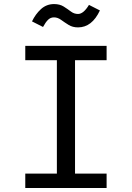

<svg xmlns="http://www.w3.org/2000/svg" viewBox="-20 -934 655 954"><path d="M509.7 -706.2V-634.9H352.8V-71.3H509.7V0H105.6V-71.3H262.6V-634.9H105.6V-706.2ZM367.7 -797.9Q340.5 -797.9 320.8 -810.3Q301 -822.6 283.8 -835.1Q266.7 -847.7 248.2 -847.7Q230.8 -847.7 218.5 -835.4Q206.2 -823.1 193.8 -800L139 -827.7Q156.4 -864.1 183.8 -889Q211.3 -913.8 248.7 -913.8Q276.9 -913.8 296.4 -901.5Q315.9 -889.2 332.1 -876.9Q348.2 -864.6 367.7 -864.6Q394.9 -864.6 422.1 -909.7L476.4 -882.1Q436.9 -797.9 367.7 -797.9Z"/></svg>

Font: FiraCode Nerd Font
Style: Regular
Weight: 400
Designer: Carrois Corporate, Edenspiekermann AG, Nikita Prokopov
Foundry: Carrois Corporate, Edenspiekermann AG, Nikita Prokopov
Version: Version 6.002;Nerd Fonts 2.2.2